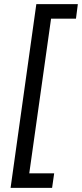

<svg xmlns="http://www.w3.org/2000/svg" viewBox="-20 -765 395 925"><path d="M31 140 155 -745H355L346 -675H226L121 70H241L231 140Z"/></svg>

Font: Kosmopol Plus Jakarta Sans Italic It
Style: Regular
Weight: 400
Italic angle: -8.04999°
Designer: Gumpita Rahayu
Foundry: Tokotype
Version: Version 2.006